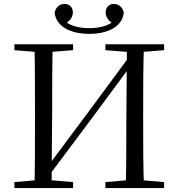

<svg xmlns="http://www.w3.org/2000/svg" viewBox="-20 -952 903 972"><path d="M431.9 -780.6C533.7 -780.6 601.3 -822.5 606.7 -889.3C598.6 -918.3 580.7 -932.1 555.6 -932.1C533.4 -932.1 514.9 -916 514.9 -889.5C514.9 -862.7 533.5 -840 563.6 -827.2L573.3 -860.5C542.4 -826 493.6 -809.4 431.9 -809.4C369.5 -809.4 321.5 -826 290.3 -860.5L300.1 -827.2C330.2 -840 348.9 -862.7 348.9 -889.5C348.9 -916 330.3 -932.1 308.1 -932.1C282.2 -932.1 265.1 -918.3 256.4 -889.3C262.4 -822.5 330 -780.6 431.9 -780.6ZM154.9 0H241L244.1 -391.1C244.1 -504.5 244.1 -617.8 246.3 -728H154.9C157.1 -616.6 157.1 -504.3 157.1 -391.1V-336.8C157.1 -223.3 157.1 -110.8 154.9 0ZM616.6 0H708.8C704.8 -111.5 704.8 -223.9 704.8 -336.8V-391.1C704.8 -504.5 704.8 -617.8 708.8 -728H622.7L619.6 -343.2C619.6 -223.3 619.6 -110.8 616.6 0ZM52.8 0H349.9V-30.1L210.4 -42.1H189.7L52.8 -30.1ZM52.8 -698 189.7 -686.9H210.4L349.9 -698V-728H52.8ZM513.6 0H810.8V-30.1L673.2 -42.1H652.1L513.6 -30.1ZM513.6 -698 652.1 -686.9H673.2L810.8 -698V-728H513.6ZM213.1 -43.3 430.9 -334.2 654.5 -636.3H667.3L648.5 -684.3L428.6 -386.8L208.9 -92L197.2 -92.2Z"/></svg>

Font: Source Han Serif CN VF
Style: Regular
Weight: 250
Designer: Ryoko NISHIZUKA 西塚涼子 (kana & ideographs); Frank Grießhammer (Latin, Greek & Cyrillic); Wenlong ZHANG 张文龙 (bopomofo); San
Foundry: Adobe
Version: Version 2.002;hotconv 1.1.0;makeotfexe 2.6.0